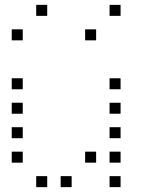

<svg xmlns="http://www.w3.org/2000/svg" viewBox="-20 -793 640 785"><path d="M129 -773Q128 -773 128 -773Q128 -773 128 -772V-729Q128 -728 128 -728Q128 -728 129 -728H172Q173 -728 173 -728Q173 -728 173 -729V-772Q173 -773 173 -773Q173 -773 172 -773ZM429 -773Q428 -773 428 -773Q428 -773 428 -772V-729Q428 -728 428 -728Q428 -728 429 -728H472Q473 -728 473 -728Q473 -728 473 -729V-772Q473 -773 473 -773Q473 -773 472 -773ZM29 -673Q28 -673 28 -673Q28 -673 28 -672V-629Q28 -628 28 -628Q28 -628 29 -628H72Q73 -628 73 -628Q73 -628 73 -629V-672Q73 -673 73 -673Q73 -673 72 -673ZM329 -673Q328 -673 328 -673Q328 -673 328 -672V-629Q328 -628 328 -628Q328 -628 329 -628H372Q373 -628 373 -628Q373 -628 373 -629V-672Q373 -673 373 -673Q373 -673 372 -673ZM29 -473Q28 -473 28 -473Q28 -473 28 -472V-429Q28 -428 28 -428Q28 -428 29 -428H72Q73 -428 73 -428Q73 -428 73 -429V-472Q73 -473 73 -473Q73 -473 72 -473ZM429 -473Q428 -473 428 -473Q428 -473 428 -472V-429Q428 -428 428 -428Q428 -428 429 -428H472Q473 -428 473 -428Q473 -428 473 -429V-472Q473 -473 473 -473Q473 -473 472 -473ZM29 -373Q28 -373 28 -373Q28 -373 28 -372V-329Q28 -328 28 -328Q28 -328 29 -328H72Q73 -328 73 -328Q73 -328 73 -329V-372Q73 -373 73 -373Q73 -373 72 -373ZM429 -373Q428 -373 428 -373Q428 -373 428 -372V-329Q428 -328 428 -328Q428 -328 429 -328H472Q473 -328 473 -328Q473 -328 473 -329V-372Q473 -373 473 -373Q473 -373 472 -373ZM29 -273Q28 -273 28 -273Q28 -273 28 -272V-229Q28 -228 28 -228Q28 -228 29 -228H72Q73 -228 73 -228Q73 -228 73 -229V-272Q73 -273 73 -273Q73 -273 72 -273ZM429 -273Q428 -273 428 -273Q428 -273 428 -272V-229Q428 -228 428 -228Q428 -228 429 -228H472Q473 -228 473 -228Q473 -228 473 -229V-272Q473 -273 473 -273Q473 -273 472 -273ZM29 -173Q28 -173 28 -173Q28 -173 28 -172V-129Q28 -128 28 -128Q28 -128 29 -128H72Q73 -128 73 -128Q73 -128 73 -129V-172Q73 -173 73 -173Q73 -173 72 -173ZM329 -173Q328 -173 328 -173Q328 -173 328 -172V-129Q328 -128 328 -128Q328 -128 329 -128H372Q373 -128 373 -128Q373 -128 373 -129V-172Q373 -173 373 -173Q373 -173 372 -173ZM429 -173Q428 -173 428 -173Q428 -173 428 -172V-129Q428 -128 428 -128Q428 -128 429 -128H472Q473 -128 473 -128Q473 -128 473 -129V-172Q473 -173 473 -173Q473 -173 472 -173ZM129 -73Q128 -73 128 -73Q128 -73 128 -72V-29Q128 -28 128 -28Q128 -28 129 -28H172Q173 -28 173 -28Q173 -28 173 -29V-72Q173 -73 173 -73Q173 -73 172 -73ZM229 -73Q228 -73 228 -73Q228 -73 228 -72V-29Q228 -28 228 -28Q228 -28 229 -28H272Q273 -28 273 -28Q273 -28 273 -29V-72Q273 -73 273 -73Q273 -73 272 -73ZM429 -73Q428 -73 428 -73Q428 -73 428 -72V-29Q428 -28 428 -28Q428 -28 429 -28H472Q473 -28 473 -28Q473 -28 473 -29V-72Q473 -73 473 -73Q473 -73 472 -73Z"/></svg>

Font: Doto Light
Style: Regular
Weight: 300
Monospace: yes
Version: Version 1.000